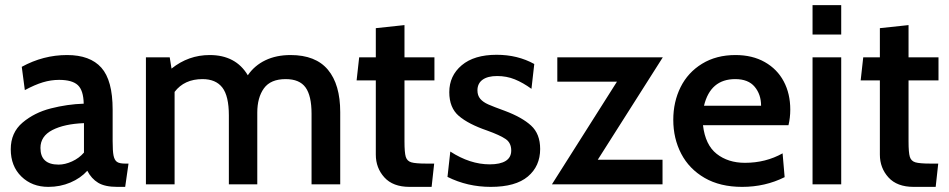

<svg xmlns="http://www.w3.org/2000/svg" viewBox="-20 -720 3706 750"><path d="M22 -137Q22 -202 68 -241Q114 -280 178.5 -296.5Q243 -313 307 -315Q306 -367 284 -387.5Q262 -408 211 -408Q179 -408 147.5 -398.5Q116 -389 77 -368L65 -459Q149 -505 242 -505Q332 -505 376 -455.5Q420 -406 420 -292V-169Q420 -130 423.5 -112.5Q427 -95 436.5 -88Q446 -81 468 -81H482L469 10H438Q390 10 363.5 -6Q337 -22 321 -53Q295 -24 255 -7Q215 10 169 10Q105 10 63.5 -30.5Q22 -71 22 -137ZM308 -124V-239Q231 -236 184.5 -212Q138 -188 138 -142Q138 -77 209 -77Q234 -77 261.5 -89.5Q289 -102 308 -124Z M1309 -282V0H1197V-276Q1197 -346 1173.5 -378.5Q1150 -411 1096 -411Q1037 -411 1011 -375Q985 -339 985 -280V0H874V-269Q874 -345 848.5 -378Q823 -411 771 -411Q700 -411 662 -361V0H550V-496H643L650 -452Q716 -505 799 -505Q901 -505 948 -426Q974 -464 1016.5 -484.5Q1059 -505 1115 -505Q1213 -505 1261 -447.5Q1309 -390 1309 -282Z M1448 -116V-406H1373L1383 -496H1448V-610L1560 -622V-496H1677V-406H1560V-168Q1560 -124 1565 -107.5Q1570 -91 1586.5 -86Q1603 -81 1646 -81H1676L1666 10H1580Q1515 10 1481.5 -27Q1448 -64 1448 -116Z M1728 -29 1739 -128Q1816 -78 1893 -78Q1934 -78 1955.5 -91.5Q1977 -105 1977 -132Q1977 -162 1955 -177Q1933 -192 1883 -210Q1810 -235 1772.5 -267Q1735 -299 1735 -360Q1735 -424 1783.5 -465Q1832 -506 1920 -506Q2002 -506 2067 -470L2056 -373Q2023 -397 1991 -410Q1959 -423 1922 -423Q1885 -423 1865 -408.5Q1845 -394 1845 -367Q1845 -347 1856 -334Q1867 -321 1887.5 -312Q1908 -303 1952 -287Q2019 -262 2054.5 -229.5Q2090 -197 2090 -138Q2090 -71 2042 -30.5Q1994 10 1897 10Q1806 10 1728 -29Z M2315 -96H2568V0H2136L2390 -401H2157V-496H2569Z M2610 -252Q2610 -322 2638.5 -379.5Q2667 -437 2722.5 -471Q2778 -505 2853 -505Q2919 -505 2967.5 -477.5Q3016 -450 3041.5 -402Q3067 -354 3067 -292Q3067 -260 3060 -231H2726Q2735 -154 2779.5 -119Q2824 -84 2890 -84Q2971 -84 3037 -121L3045 -28Q2969 10 2879 10Q2793 10 2732.5 -25Q2672 -60 2641 -119.5Q2610 -179 2610 -252ZM2953 -307Q2953 -351 2928 -381Q2903 -411 2852 -411Q2755 -411 2730 -307Z M3154 -700H3266V-585H3154ZM3154 -496H3266V0H3154Z M3417 -116V-406H3342L3352 -496H3417V-610L3529 -622V-496H3646V-406H3529V-168Q3529 -124 3534 -107.5Q3539 -91 3555.5 -86Q3572 -81 3615 -81H3645L3635 10H3549Q3484 10 3450.5 -27Q3417 -64 3417 -116Z"/></svg>

Font: Cabin SemiBold
Style: Regular
Weight: 600
Designer: Pablo Impallari
Foundry: Pablo Impallari. http://www.impallari.com Igino Marini. http://www.ikern.com
Version: Version 2.200